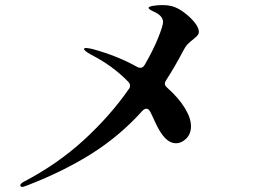

<svg xmlns="http://www.w3.org/2000/svg" viewBox="-20 -725 1040 756"><path d="M743 -572Q729 -561 719.5 -551.5Q710 -542 702 -526Q669 -463 634 -409Q629 -401 629 -396Q629 -388 638 -380Q683 -340 707.5 -300Q732 -260 732 -228Q732 -198 713.5 -179.5Q695 -161 673 -161Q650 -161 630 -181.5Q610 -202 590 -246Q575 -279 571 -286Q565 -297 556 -297Q549 -297 541 -289Q453 -191 342.5 -121Q232 -51 90 4L73 10L67 11Q64 11 62 9Q60 7 60 5Q60 -2 73 -9Q207 -79 310.5 -174Q414 -269 487 -374Q492 -380 492 -388Q492 -396 485 -403Q424 -466 340 -509Q311 -525 311 -532Q311 -536 319 -536Q326 -536 344 -532Q443 -505 521 -461Q527 -458 533 -458Q543 -458 550 -470Q584 -529 603 -576.5Q622 -624 622 -638Q622 -663 586 -679Q577 -683 571 -687Q565 -691 565 -694Q565 -699 582.5 -702Q600 -705 621 -705Q640 -705 656 -701Q679 -695 704 -676.5Q729 -658 746 -637Q763 -616 763 -600Q763 -593 759.5 -588Q756 -583 750.5 -578.5Q745 -574 743 -572Z"/></svg>

Font: Shippori Mincho B1
Style: Bold
Weight: 700
Designer: FONTDASU
Foundry: FONTDASU / Google Inc. / but / Adobe
Version: Version 3.110; ttfautohint (v1.8.3)